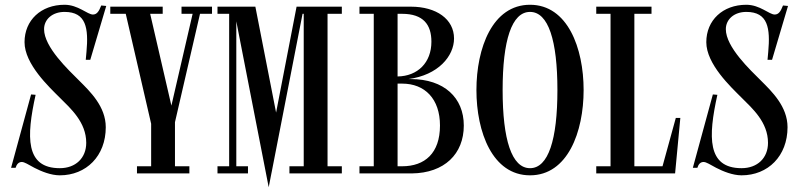

<svg xmlns="http://www.w3.org/2000/svg" viewBox="-20 -728 3359 806"><path d="M231 8C342 8 424 -73 424 -194C424 -281 358 -344 313 -389C268 -434 165 -530 165 -605.5C165 -646.5 199.5 -678 251 -678C342.5 -678 352 -609 343 -510L340 -477H359L426 -703L405 -705C395 -679 386 -667 370 -667C347 -667 308 -708 251 -708C152 -708 83 -643 83 -551C83 -459 186 -363 231 -318C276 -273 342 -215.5 342 -128.5C342 -64.5 297.5 -22 231 -22C86 -22 90.5 -153.5 129.5 -330L110.5 -331.5L26.5 -23.5H45.5C49.5 -37.5 57.5 -47.5 70.5 -48C83 -48.5 98.5 -37 124.5 -23.5C153.5 -8.5 194 8 231 8Z M870 -670V-700H742V-670H788.6L699.5 -284.6L610.4 -670H663V-700H443V-670H507.9L614.5 -208.5V-30H555V0H775V-30H714.5V-215L819.6 -670Z M1415 -670V-700H1225L1139 -255.4L1052 -700H893V-670H942V-30H893V0H1021V-30H972V-638.5L1108 58L1119.9 -3.1H1120L1250.1 -670.1H1255V-30.1H1195V-0.1H1415V-30.1H1355V-670.1Z M1927 -201C1927 -318 1844 -396 1705 -396H1693.8C1819.8 -412.4 1886 -492.8 1886 -566.5C1886 -647.5 1812 -700 1705 -700H1489V-670H1549V-30H1489V0H1709V0C1845.6 -1.6 1927 -81.7 1927 -201ZM1668 -670C1757 -670 1791 -624.5 1791 -553C1791 -465 1733.4 -408.3 1649 -407V-670ZM1649 -30V-377H1668C1763.5 -377 1827 -313 1827 -201C1827 -85 1763.5 -30 1668 -30Z M2205 -708C2047 -708 1980 -526 1980 -350C1980 -174 2047 8 2205 8C2363 8 2430 -174 2430 -350C2430 -526 2363 -708 2205 -708ZM2205 -22C2128 -22 2090 -142 2090 -350C2090 -558 2128 -678 2205 -678C2282 -678 2320 -558 2320 -350C2320 -142 2282 -22 2205 -22Z M2761.2 -30H2643V-670H2715V-700H2483V-670H2543V-30H2483V0H2814L2836 -233H2817Z M3093 8C3204 8 3286 -73 3286 -194C3286 -281 3220 -344 3175 -389C3130 -434 3027 -530 3027 -605.5C3027 -646.5 3061.5 -678 3113 -678C3204.5 -678 3214 -609 3205 -510L3202 -477H3221L3288 -703L3267 -705C3257 -679 3248 -667 3232 -667C3209 -667 3170 -708 3113 -708C3014 -708 2945 -643 2945 -551C2945 -459 3048 -363 3093 -318C3138 -273 3204 -215.5 3204 -128.5C3204 -64.5 3159.5 -22 3093 -22C2948 -22 2952.5 -153.5 2991.5 -330L2972.5 -331.5L2888.5 -23.5H2907.5C2911.5 -37.5 2919.5 -47.5 2932.5 -48C2945 -48.5 2960.5 -37 2986.5 -23.5C3015.5 -8.5 3056 8 3093 8Z"/></svg>

Font: Picaflor 12 pt
Style: Regular
Weight: 400
Designer: Ariel Martín Pérez
Foundry: Tunera Type Foundry
Version: Version 1.000;hotconv 1.0.109;makeotfexe 2.5.65596